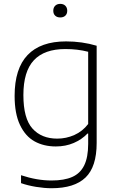

<svg xmlns="http://www.w3.org/2000/svg" viewBox="-20 -768 622 1018"><path d="M91.5 203V161Q176 189 253 189Q320.5 189 363 170.2Q405.5 151.5 426.5 108.8Q447.5 66 447.5 -5V-60H444Q414 -28.5 371 -10Q328 8.5 276 8.5Q212 8.5 163.2 -18.5Q114.5 -45.5 86 -105.5Q57.5 -165.5 57.5 -259.5Q57.5 -404.5 126.5 -476.5Q195.5 -548.5 330.5 -548.5Q415 -548.5 492.5 -525.5V-10Q492.5 116.5 433.5 173.2Q374.5 230 253.5 230Q215.5 230 171.2 222.8Q127 215.5 91.5 203ZM447.5 -110.5V-493.5Q391.5 -508 326.5 -508Q215.5 -508 159.8 -448.8Q104 -389.5 104 -264Q104 -140 152 -86.5Q200 -33 283.5 -33Q331 -33 374.2 -52.2Q417.5 -71.5 447.5 -110.5ZM262.5 -711Q262.5 -727.5 272.5 -737.5Q282.5 -747.5 299.5 -747.5Q316.5 -747.5 326.5 -737.5Q336.5 -727.5 336.5 -711Q336.5 -694.5 326.5 -685Q316.5 -675.5 299.5 -675.5Q282.5 -675.5 272.5 -685Q262.5 -694.5 262.5 -711Z"/></svg>

Font: Encode Sans Semi Expanded ExLight
Style: Regular
Weight: 275
Width: 6
Designer: Multiple Designers
Foundry: Impallari Type
Version: Version 2.000